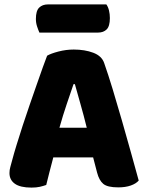

<svg xmlns="http://www.w3.org/2000/svg" viewBox="-20 -841 667 872"><path d="M159 -693Q154 -704 148.5 -720.5Q143 -737 143 -755Q143 -792 158 -806.5Q173 -821 198 -821H463Q471 -810 475 -793.5Q479 -777 479 -759Q479 -722 464.5 -707.5Q450 -693 425 -693ZM403 -126H222Q212 -90 204.5 -59Q197 -28 190 -1Q176 4 160.5 7.5Q145 11 123 11Q72 11 47.5 -6.5Q23 -24 23 -55Q23 -69 27 -83Q31 -97 36 -116Q43 -143 55.5 -183.5Q68 -224 83 -270.5Q98 -317 115 -365.5Q132 -414 147 -457.5Q162 -501 174.5 -535.5Q187 -570 194 -588Q211 -598 245.5 -607Q280 -616 315 -616Q365 -616 403.5 -601.5Q442 -587 453 -555Q471 -504 492 -435Q513 -366 534 -292.5Q555 -219 575 -147.5Q595 -76 610 -21Q598 -7 574 1.5Q550 10 517 10Q468 10 449 -6Q430 -22 421 -57ZM314 -459Q300 -418 283 -368Q266 -318 250 -261H374Q360 -318 345.5 -368.5Q331 -419 320 -459Z"/></svg>

Font: Baloo Bhai 2 ExtraBold
Style: Regular
Weight: 800
Designer: Supriya Tembe, Noopur Datye and Ek Type
Foundry: Ek Type
Version: Version 1.640;PS 1.000;hotconv 16.6.51;makeotf.lib2.5.65220;